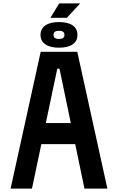

<svg xmlns="http://www.w3.org/2000/svg" viewBox="-20 -1103 690 1123"><path d="M42 0 218 -800H432L608 0H474L328 -701H315L167 0ZM161 -260V-383H488V-260ZM325 -824Q274 -824 245.5 -843.5Q217 -863 217 -899Q217 -935 245.5 -954.5Q274 -974 325 -974Q377 -974 405 -954.5Q433 -935 433 -899Q433 -863 405 -843.5Q377 -824 325 -824ZM325 -875Q357 -875 357 -899Q357 -923 325 -923Q293 -923 293 -899Q293 -875 325 -875ZM275 -999 326 -1083H449L371 -999Z"/></svg>

Font: Martian Mono SemiCondensed Medium
Style: Regular
Weight: 500
Width: 4
Designer: Roman Shamin
Foundry: Evil Martians
Version: Version 1.000